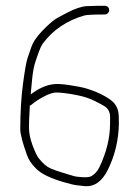

<svg xmlns="http://www.w3.org/2000/svg" viewBox="-20 -653 480 663"><path d="M83 -288 87 -290 97 -298C107.8 -306.6 122.9 -315.6 142.5 -325C150.8 -329 159.2 -331.7 167.5 -333C175.8 -334.3 192.3 -333.2 217 -329.5C241.7 -325.8 262.1 -321.4 278.2 -316.2C294.3 -311 314.7 -301.3 339.3 -287.2C349.5 -281.3 356.1 -272.6 359 -261C360.3 -255.7 360.7 -244 360 -226C360 -176.9 347.7 -126.7 323.1 -75.4C316.5 -61.6 307.1 -51.3 295 -44.5C289.7 -41.5 279.7 -40.4 265.1 -41.1C250.5 -41.9 240 -43.3 233.5 -45.5C228.5 -47.2 217.3 -50.5 200 -55.5C182.7 -60.5 167.3 -65.9 154 -71.7C140.7 -77.5 127.2 -89.2 113.5 -107C107.8 -114.3 100.8 -129 92.5 -150.9C84.2 -172.9 80 -194.1 80 -214.5C80 -227.5 81 -252 83 -288ZM86 -327C86.7 -332.3 88.2 -348.7 90.6 -376.1C93 -403.5 97.3 -426 103.5 -443.5C107.2 -453.8 110.8 -464.3 114.5 -475C118.2 -485.7 122.7 -495 128 -503C163.3 -550 211 -582.2 271.2 -599.5C279.3 -601.8 302.9 -603 342 -603C346 -603 349.5 -604.5 352.5 -607.5C355.5 -610.5 357 -614.2 357 -618.5C357 -622.8 355.5 -626.3 352.5 -629C349.5 -631.7 346 -633 342 -633H314C308.7 -633 297.1 -632.6 279.4 -631.7C261.6 -630.9 238.6 -623.1 210.5 -608.5C202.2 -604.2 191.5 -598.4 178.4 -591.3C165.3 -584.1 148 -569.3 126.5 -547C118.2 -538.3 110.5 -529.2 103.5 -519.5C96.5 -509.8 91 -499 87 -487C83 -475 79 -463.3 75 -452C71 -440.7 65.8 -411.4 59.5 -364.2C53.2 -317.1 50 -264.5 50 -206.6C50 -190.4 57.7 -160.6 73.2 -117.4C79.2 -100.3 90.7 -83.8 107.5 -68C124.5 -52 154.6 -37.5 197.6 -24.7C220.7 -17.8 237.5 -13.9 248 -13C256 -12.3 265 -11.3 275 -10C306.8 -8.3 332.5 -27 352 -66C376.7 -115.4 389.5 -168.8 390.5 -226C390.8 -246 390 -260.3 388 -269C386 -277.7 382.2 -286 376.5 -294C370.8 -302 359.3 -310.9 342 -320.8C324.7 -330.6 304.5 -339.2 281.5 -346.5C267.8 -350.8 247.5 -355 220.5 -359C193.5 -363 174.3 -364 163 -362C139 -359.2 113.3 -347.5 86 -327Z"/></svg>

Font: Proton
Style: ExBd
Weight: 500
Version: Version 1.017